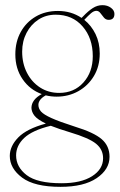

<svg xmlns="http://www.w3.org/2000/svg" viewBox="-20 -478 464 745"><path d="M271 13.5Q344.5 36 374.8 62.2Q405 88.5 405 130.5Q405 179.5 355.2 213.2Q305.5 247 214.5 247Q113.5 247 65.8 211.2Q18 175.5 18 127Q18 89 51 55.2Q84 21.5 158 1.5Q125 -14.5 113.8 -29Q102.5 -43.5 102 -59.5Q102.5 -91.5 142 -113Q96 -129.5 67.8 -170.5Q39.5 -211.5 39.5 -267Q39.5 -316 60.5 -354Q81.5 -392 118.8 -413.8Q156 -435.5 205 -435.5Q256.5 -435.5 296.5 -408.5L303 -415Q322 -435 339.8 -446.5Q357.5 -458 377.5 -458Q396.5 -458 410.2 -448Q424 -438 424 -424Q424 -401 401.5 -401Q390.5 -401 383.2 -409.8Q376 -418.5 369.5 -427.2Q363 -436 354 -436Q344 -436 333 -426.5Q322 -417 307 -401Q334.5 -379 350.8 -345.5Q367 -312 367 -270.5Q367 -221 344.5 -183.2Q322 -145.5 284 -124.2Q246 -103 200 -103Q178 -103 157.5 -108Q129 -92 129 -71Q129 -57 139.2 -45.2Q149.5 -33.5 179.8 -19.8Q210 -6 271 13.5ZM196 -421Q158.5 -421 129.2 -402Q100 -383 83 -350.5Q66 -318 66 -277.5Q66 -232 84.5 -195.8Q103 -159.5 135.5 -138.5Q168 -117.5 209.5 -117.5Q267.5 -117.5 303.8 -158Q340 -198.5 340 -260Q340 -330 300.5 -375.5Q261 -421 196 -421ZM42.5 125Q42.5 170 83.5 201.5Q124.5 233 218.5 233Q294.5 233 337.2 205.8Q380 178.5 380 136Q380 102 352.8 79.8Q325.5 57.5 252 35.5Q207 22 177 10Q105.5 27.5 74 57.2Q42.5 87 42.5 125Z"/></svg>

Font: Fraunces 144pt Soft Thin
Style: Regular
Weight: 100
Version: Version 1.000;[0bf87f6ff]